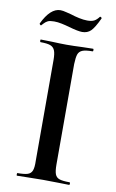

<svg xmlns="http://www.w3.org/2000/svg" viewBox="-88 -821 523 868"><g transform="rotate(10 174.0 -386.5)"><path d="M54 -12Q86 -12 101 -17Q116 -22 121.5 -36.5Q127 -51 126 -81V-544Q126 -573 120 -587.5Q114 -602 99.5 -607.5Q85 -613 54 -613Q52 -613 51.5 -619Q51 -625 54 -625L102 -624Q146 -622 172 -622Q203 -622 247 -624L293 -625Q296 -625 296 -619Q296 -613 293 -613Q261 -613 246.5 -607Q232 -601 227 -587Q222 -573 221 -542V-81Q221 -51 226.5 -36.5Q232 -22 247 -17Q262 -12 293 -12Q296 -12 296 -6Q296 0 293 0Q263 0 245 -1L174 -2L105 -1Q86 0 54 0Q52 0 52 -6Q52 -12 54 -12ZM43 -688Q41 -688 38 -691Q35 -694 36 -696Q72 -771 118 -771Q129 -771 146 -766.5Q163 -762 168 -761Q186 -755 207 -750.5Q228 -746 245 -746Q265 -746 276.5 -752Q288 -758 299 -773H300Q303 -773 305.5 -770.5Q308 -768 307 -766Q286 -721 270.5 -706Q255 -691 231 -691Q212 -691 170 -703Q153 -708 134 -712Q115 -716 99 -716Q79 -716 70 -711.5Q61 -707 54 -699.5Q47 -692 44 -689Q44 -688 43.5 -688Q43 -688 43 -688Z"/></g></svg>

Font: Cormorant Upright SemiBold
Style: Regular
Weight: 600
Designer: Christian Thalmann (Catharsis Fonts)
Foundry: Catharsis Fonts
Version: Version 3.302